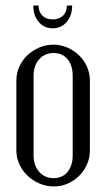

<svg xmlns="http://www.w3.org/2000/svg" viewBox="-20 -664 383 692"><path d="M172 -503Q199 -503 223 -492.5Q247 -482 265 -464.5Q283 -447 293.5 -423.5Q304 -400 304 -374V-121Q304 -95 293.5 -71.5Q283 -48 265.5 -30.5Q248 -13 224.5 -2.5Q201 8 174 8Q147 8 122.5 -2.5Q98 -13 79.5 -30.5Q61 -48 50 -71.5Q39 -95 39 -121V-374Q39 -400 49.5 -423.5Q60 -447 78.5 -464.5Q97 -482 121 -492.5Q145 -503 172 -503ZM173 -473Q141 -473 121 -450Q101 -427 101 -391V-104Q101 -68 121 -45Q141 -22 173 -22Q205 -22 223.5 -44.5Q242 -67 242 -104V-391Q242 -428 223.5 -450.5Q205 -473 173 -473ZM221 -644H240Q240 -608 220.5 -585Q201 -562 170 -562Q139 -562 119.5 -585Q100 -608 100 -644H119Q119 -621 133 -607.5Q147 -594 170 -594Q193 -594 207 -607.5Q221 -621 221 -644Z"/></svg>

Font: Moniqa Paragraph
Style: Regular
Weight: 400
Designer: Rajesh Rajput
Foundry: Rajesh Rajput
Version: Version 1.000